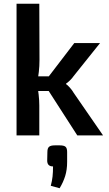

<svg xmlns="http://www.w3.org/2000/svg" viewBox="-20 -720 578 1021"><path d="M512 -491 372 -316Q364 -304 352 -292.5Q340 -281 331 -275V-273Q340 -267 352 -253.5Q364 -240 372 -226L528 0H391L212 -278L375 -491ZM189 -700 190 -401Q190 -368 186.5 -338Q183 -308 177 -277Q182 -248 185.5 -217Q189 -186 189 -159V0H68V-700ZM264 -314V-236H150V-314ZM298 53Q320 53 328.5 60.5Q337 68 337 88V141Q337 183 326.5 216.5Q316 250 297 281L250 268Q257 242 259.5 218.5Q262 195 262 165Q231 165 231 134L232 88Q232 68 241 60.5Q250 53 271 53Z"/></svg>

Font: Exo 2 SemiBold
Style: Regular
Weight: 600
Designer: Natanael Gama
Foundry: Natanael Gama
Version: Version 2.010